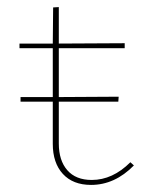

<svg xmlns="http://www.w3.org/2000/svg" viewBox="-20 -515 416 542"><path d="M358 -48Q304 7 237 7Q186 7 157.5 -24Q129 -55 129 -109V-228H38V-241H129V-379H35V-392H129L130 -494L146 -495V-392L332 -393V-379H146V-241L315 -242L314 -228H146V-110Q146 -62 170 -34.5Q194 -7 239 -7Q298 -7 348 -57Z"/></svg>

Font: Ysabeau Infant Thin
Style: Regular
Weight: 200
Designer: Christian Thalmann (Catharsis Fonts)
Version: Version 0.003